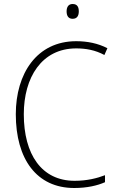

<svg xmlns="http://www.w3.org/2000/svg" viewBox="-20 -930 586 960"><path d="M343 -910C321 -910 313 -893 313 -873C313 -851 322 -836 343 -836C365 -836 374 -851 374 -873C374 -894 367 -910 343 -910ZM361 -688C408 -688 456 -680 502 -655L517 -689C470 -713 418 -724 361 -724C164 -724 59 -562 59 -359C59 -135 163 10 351 10C415 10 467 -2 505 -19V-54C466 -39 416 -26 353 -26C188 -26 99 -158 99 -359C99 -542 188 -688 361 -688Z"/></svg>

Font: Noto Sans Devanagari SemiCondensed ExtraLight
Style: Regular
Weight: 200
Width: 4
Designer: Jelle Bosma - Monotype Design Team
Foundry: Monotype Imaging Inc.
Version: Version 2.004